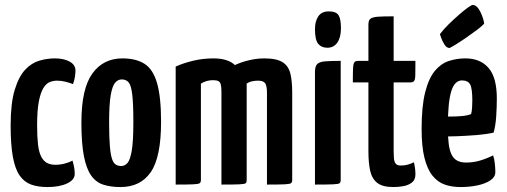

<svg xmlns="http://www.w3.org/2000/svg" viewBox="-20 -746 2050 776"><path d="M172 10Q134 10 106 0Q78 -10 59.5 -36.5Q41 -63 32 -112Q23 -161 23 -239Q23 -329 39.5 -383Q56 -437 82 -464.5Q108 -492 139.5 -501Q171 -510 202 -510Q238 -510 261.5 -497Q285 -484 285 -461Q285 -451 283 -436.5Q281 -422 275 -406Q263 -411 245.5 -415.5Q228 -420 210 -420Q196 -420 181.5 -414.5Q167 -409 155.5 -390.5Q144 -372 137 -336Q130 -300 130 -240Q130 -194 133.5 -163Q137 -132 146 -114Q155 -96 169 -88Q183 -80 204 -80Q223 -80 242 -85Q261 -90 273 -97Q278 -80 280 -67.5Q282 -55 282 -43Q282 -19 251 -4.5Q220 10 172 10Z M467 10Q428 10 398 0.5Q368 -9 348.5 -36.5Q329 -64 319 -115.5Q309 -167 309 -251Q309 -387 353 -448.5Q397 -510 475 -510Q529 -510 563.5 -488.5Q598 -467 614.5 -411Q631 -355 631 -254Q631 -111 589.5 -50.5Q548 10 467 10ZM470 -75Q484 -75 495 -87Q506 -99 512.5 -137Q519 -175 519 -252Q519 -327 514.5 -364Q510 -401 500 -413Q490 -425 472 -425Q457 -425 445.5 -412Q434 -399 427.5 -361.5Q421 -324 421 -251Q421 -192 424 -156Q427 -120 433 -103Q439 -86 448.5 -80.5Q458 -75 470 -75Z M690 0V-477Q721 -491 760.5 -500.5Q800 -510 843 -510Q903 -510 931.5 -481Q960 -452 968.5 -398Q977 -344 977 -268V-19Q977 -9 972 -5.5Q967 -2 945.5 -1Q924 0 875 0V-374Q875 -394 872.5 -404Q870 -414 863 -418Q856 -422 840 -422Q828 -422 815.5 -418.5Q803 -415 792 -408V-19Q792 -9 787 -5.5Q782 -2 761 -1Q740 0 690 0ZM875 0V-426Q877 -450 905 -469Q933 -488 972.5 -499Q1012 -510 1048 -510Q1099 -510 1123 -494Q1147 -478 1154 -447Q1161 -416 1161 -372V-19Q1161 -9 1156 -5.5Q1151 -2 1129.5 -1Q1108 0 1059 0V-371Q1059 -398 1052 -409Q1045 -420 1023 -420Q1011 -420 999 -417.5Q987 -415 977 -408V-19Q977 -9 973 -5.5Q969 -2 947.5 -1Q926 0 875 0Z M1253 0V-455Q1253 -478 1262 -487Q1271 -496 1293 -498Q1315 -500 1357 -500V-19Q1357 -9 1352.5 -5.5Q1348 -2 1326.5 -1Q1305 0 1253 0ZM1303 -553Q1279 -553 1266 -569Q1253 -585 1253 -628Q1253 -660 1266.5 -680Q1280 -700 1309 -700Q1338 -700 1348 -685Q1358 -670 1358 -632Q1358 -595 1343.5 -574Q1329 -553 1303 -553Z M1570 10Q1526 10 1504.5 -7Q1483 -24 1476 -56.5Q1469 -89 1469 -134V-413H1406Q1406 -452 1407 -470.5Q1408 -489 1412.5 -494.5Q1417 -500 1427 -500H1469V-647Q1469 -664 1477.5 -670.5Q1486 -677 1508 -678.5Q1530 -680 1571 -680V-500H1659Q1659 -461 1658.5 -442.5Q1658 -424 1653.5 -418.5Q1649 -413 1639 -413H1571V-135Q1571 -121 1572 -107Q1573 -93 1579 -85Q1585 -77 1599 -77Q1614 -77 1626 -80Q1638 -83 1653 -90Q1655 -81 1657 -68.5Q1659 -56 1659 -41Q1659 -19 1644.5 -8Q1630 3 1609.5 6.5Q1589 10 1570 10Z M1841 10Q1806 10 1777.5 0Q1749 -10 1728 -36Q1707 -62 1695.5 -108Q1684 -154 1684 -225Q1684 -317 1698.5 -373.5Q1713 -430 1737.5 -459.5Q1762 -489 1794 -499.5Q1826 -510 1861 -510Q1921 -510 1954.5 -471.5Q1988 -433 1988 -348Q1988 -313 1985.5 -275.5Q1983 -238 1975 -210Q1944 -203 1905 -200Q1866 -197 1829 -195.5Q1792 -194 1768.5 -194Q1745 -194 1745 -194L1746 -276Q1746 -276 1762 -275.5Q1778 -275 1801.5 -275Q1825 -275 1847.5 -277Q1870 -279 1884 -285Q1887 -295 1888 -311Q1889 -327 1889 -339Q1889 -389 1880 -405Q1871 -421 1847 -421Q1833 -421 1822 -410.5Q1811 -400 1804 -377.5Q1797 -355 1793.5 -319Q1790 -283 1790 -231Q1790 -192 1793.5 -165Q1797 -138 1805 -121.5Q1813 -105 1827.5 -97Q1842 -89 1864 -89Q1893 -89 1920 -97Q1947 -105 1973 -118Q1978 -104 1980 -84.5Q1982 -65 1982 -50Q1982 -31 1962.5 -17.5Q1943 -4 1911 3Q1879 10 1841 10ZM1797 -552Q1785 -552 1776 -566.5Q1767 -581 1762.5 -594.5Q1758 -608 1758 -608Q1772 -627 1792.5 -647Q1813 -667 1834 -685.5Q1855 -704 1870.5 -715Q1886 -726 1890 -726Q1907 -726 1920 -701Q1933 -676 1937 -651Q1929 -641 1909 -626Q1889 -611 1866 -595Q1843 -579 1823.5 -567Q1804 -555 1797 -552Z"/></svg>

Font: Yanone Kaffeesatz ExtraLight SemiBold
Style: Regular
Weight: 600
Version: Version 2.003